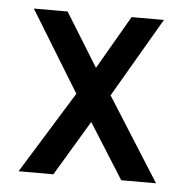

<svg xmlns="http://www.w3.org/2000/svg" viewBox="-41 -503 532 544"><g transform="rotate(5 225.0 -231.5)"><path d="M31 0 175 -233 34 -463H130L224 -311L312 -463H404L272 -237L422 0H323L224 -157L130 0Z"/></g></svg>

Font: Inconsolata SemiCondensed SemiBold
Style: Regular
Weight: 600
Width: 4
Monospace: yes
Designer: Raph Levien, Cyreal, Brenton Simpson
Foundry: Raph Levien, Cyreal, Google
Version: Version 3.001; ttfautohint (v1.8.2.53-6de2)